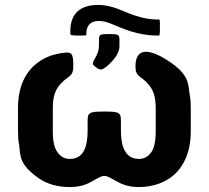

<svg xmlns="http://www.w3.org/2000/svg" viewBox="-20 -748 848 778"><path d="M611 -311V-216C611 -177 605 -148 593 -131C580 -113 564 -104 543 -104C488 -104 470 -154 470 -218V-257C470 -292 464 -296 403 -296C341 -296 335 -292 335 -257V-218C335 -158 321 -104 263 -104C242 -104 226 -113 213 -131C200 -148 194 -177 194 -216V-311C194 -344 200 -372 213 -392C249 -445 277 -428 277 -480C277 -532 272 -540 231 -533C216 -531 201 -527 187 -523C104 -493 53 -423 53 -311V-216C53 -197 54 -180 57 -164C64 -121 52 -85 138 -25C170 -3 212 10 263 10C296 10 324 3 347 -10C408 -44 398 -43 459 -10C482 3 510 10 543 10C573 10 601 5 627 -5C705 -34 753 -107 753 -216V-311C753 -329 752 -347 749 -363C741 -405 752 -443 661 -502C557 -569 529 -532 529 -480C529 -428 557 -445 592 -392C605 -372 611 -344 611 -311ZM265 -622V-613C265 -605 268 -604 298 -604C327 -604 330 -604 330 -609V-613C330 -646 349 -663 380 -663C394 -663 409 -660 425 -654C480 -631 539 -604 617 -604H623C627 -604 628 -607 628 -637C628 -666 628 -669 623 -669H618C583 -669 554 -676 527 -685C480 -700 438 -728 378 -728C306 -728 265 -694 265 -622ZM368 -476C386 -463 392 -462 415 -481C423 -488 431 -496 438 -504C450 -518 464 -538 464 -561V-586C464 -608 460 -610 422 -610C385 -610 381 -608 381 -587V-564C381 -548 377 -535 371 -523C354 -491 350 -489 368 -476Z"/></svg>

Font: Asimov Print
Style: A
Weight: 500
Designer: Google
Version: Version 2.000980: 2014